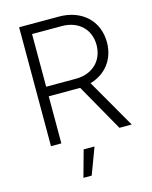

<svg xmlns="http://www.w3.org/2000/svg" viewBox="-141 -835 919 1162"><g transform="rotate(-15 319.0 -254.5)"><path d="M159 0V-295H356L523 0H600L424 -306C521 -334 584 -413 584 -520C584 -655 486 -745 344 -745H94V0ZM159 -685H346C448 -685 519 -620 519 -521C519 -421 448 -355 346 -355H159ZM286 236 348 70H280L234 236Z"/></g></svg>

Font: Plus Jakarta Sans Light
Style: Regular
Weight: 300
Designer: Gumpita Rahayu
Foundry: Tokotype
Version: Version 2.071;gftools[0.9.30]